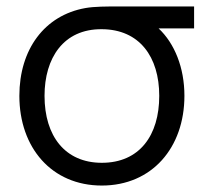

<svg xmlns="http://www.w3.org/2000/svg" viewBox="-20 -560 645 595"><path d="M295.5 15C451 15 551.5 -102.5 551.5 -263C551.5 -350.5 521 -425.5 471.5 -472H581.5V-540H349C310.5 -540 272.5 -540 244.5 -535C118 -512.5 40 -407 40 -263C40 -102.5 140 15 295.5 15ZM118 -263C118 -380 176.5 -470.5 295.5 -469.5C412.5 -469 473.5 -383.5 473.5 -263C473.5 -140.5 412.5 -55.5 295.5 -55.5C182 -55.5 118 -138 118 -263Z"/></svg>

Font: Eudonet
Style: Regular
Weight: 400
Designer: Mikhail Sharanda
Foundry: Mikhail Sharanda
Version: Version 4.503;Glyphs 3.1.2 (3151)